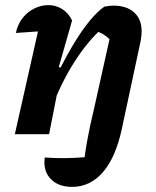

<svg xmlns="http://www.w3.org/2000/svg" viewBox="-20 -525 611 751"><path d="M262 206Q208 206 178 174.5Q148 143 155 91Q193 94 233.5 93.5Q274 93 311 90Q315 59 320.5 28.5Q326 -2 333 -35Q340 -68 349 -105L422 -433L530 -364L457 -23Q433 90 383 148Q333 206 262 206ZM38 0 143 -466 161 -404Q138 -403 112 -401Q86 -399 42 -396Q49 -430 68.5 -454.5Q88 -479 114.5 -492Q141 -505 169 -505Q198 -505 222.5 -490Q247 -475 262 -445L210 -263L223 -259L172 0ZM176 -88 163 -139Q187 -201 215.5 -257.5Q244 -314 273.5 -362Q303 -410 332 -445Q361 -480 388 -499Q398 -501 407 -502Q416 -503 424 -503Q475 -503 504.5 -476.5Q534 -450 534 -403Q534 -394 533 -384Q532 -374 530 -364L418 -363Q401 -380 386 -389.5Q371 -399 350 -405L377 -412Q319 -359 268 -278Q217 -197 176 -88Z"/></svg>

Font: Piazzolla Thin ExtraBold
Style: Italic
Weight: 800
Italic angle: -11.3°
Version: Version 2.005